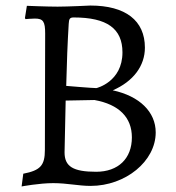

<svg xmlns="http://www.w3.org/2000/svg" viewBox="-20 -661 637 693"><path d="M172 0C223 0 263 10 307 10C433 10 542 -79 542 -183C542 -257 484 -314 387 -335C461 -367 503 -423 503 -489C503 -587 433 -641 306 -641C306 -641 225 -637 188 -637C150 -637 77 -640 77 -640L70 -596L72 -592C72 -592 94 -594 106 -594C136 -594 143 -583 143 -540L142 -120C142 -64 126 -46 64 -34L58 12C58 12 122 0 172 0ZM219 -351C221 -434 224 -510 228 -575C229 -593 232 -598 246 -598C366 -598 422 -558 422 -472C422 -365 328 -343 328 -343C313 -343 219 -351 219 -351ZM217 -298 321 -300C410 -284 456 -237 456 -165C456 -89 407 -41 327 -41C244 -41 213 -60 213 -111Z"/></svg>

Font: Alegreya SC
Style: Regular
Weight: 400
Designer: Juan Pablo del Peral
Foundry: Huerta Tipografica
Version: Version 2.007;PS 002.007;hotconv 1.0.88;makeotf.lib2.5.64775